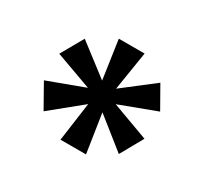

<svg xmlns="http://www.w3.org/2000/svg" viewBox="-89 -858 657 619"><g transform="rotate(30 239.0 -548.0)"><path d="M267 -592 381 -680 427 -599 291 -548 427 -498 380 -414 267 -504 289 -360H194L214 -504L101 -412L52 -499L187 -549L52 -598L99 -681L215 -592L194 -736H290Z"/></g></svg>

Font: Albert Sans SemiBold
Style: Regular
Weight: 600
Designer: Andreas Rasmussen
Foundry: a.Foundry
Version: Version 1.025